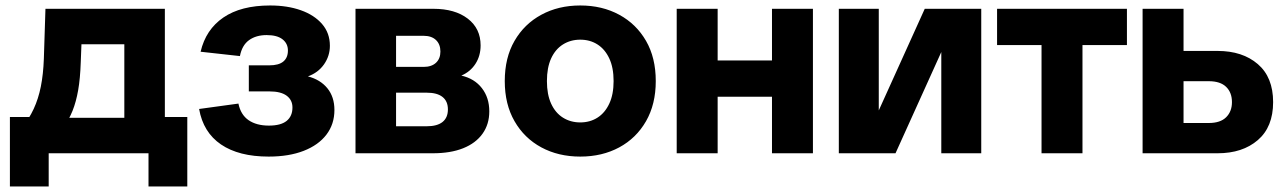

<svg xmlns="http://www.w3.org/2000/svg" viewBox="-20 -554 4643 694"><path d="M58.2 -90.7Q84.9 -124.1 101.8 -160.4Q118.7 -196.7 127.6 -241.2Q136.5 -285.6 138.5 -341.6L144.3 -522.2H575.9V-90.7H429.4V-394H201.9L277.9 -483.8L271.9 -329.6Q269.9 -269.6 262.5 -227.9Q255.2 -186.2 242.4 -154Q229.5 -121.8 207.8 -90.7ZM156 120H15.8V-131.1H170.5V0H156ZM105.7 0V-128.2H549.8V0ZM516.8 120V0H502.4V-131.1H657V120Z M951 12Q843.3 12 778.9 -31.8Q714.5 -75.7 699.7 -160.1L841.8 -179.6Q850.1 -139.2 878.5 -119.6Q907 -100 952 -100Q995.2 -100 1016.2 -117.1Q1037.1 -134.2 1037.1 -165.4Q1037.1 -192.6 1016.1 -208.1Q995.1 -223.6 954.1 -223.6H879.4V-317.8H953.3Q987.5 -317.8 1004.1 -331.6Q1020.7 -345.4 1020.7 -371.4Q1020.7 -396.6 1001.2 -411.9Q981.7 -427.2 943.8 -427.2Q905.5 -427.2 880.2 -408.9Q854.8 -390.5 847.2 -351.3L705.1 -367Q723.8 -447.2 787.4 -490.7Q851 -534.2 956.3 -534.2Q1018.8 -534.2 1067.3 -517Q1115.8 -499.9 1144.1 -467.3Q1172.4 -434.7 1172.4 -388.5Q1172.4 -351.8 1151.2 -321.4Q1129.9 -291.1 1093 -277.9Q1137.9 -266.2 1163.4 -234.9Q1188.8 -203.5 1188.8 -156.5Q1188.8 -105.4 1160 -67.5Q1131.2 -29.6 1077.8 -8.8Q1024.4 12 951 12Z M1265 0V-522.2H1546.5Q1624.5 -522.2 1670.8 -486.6Q1717.2 -451 1717.2 -389.9Q1717.2 -352.2 1698.7 -323.5Q1680.3 -294.8 1647.6 -280.8Q1695.3 -269.8 1721.9 -235.3Q1748.6 -200.8 1748.6 -151.4Q1748.6 -104.8 1724.1 -70.6Q1699.7 -36.4 1654.2 -18.2Q1608.7 0 1544.5 0ZM1411.6 -97.6H1522.3Q1560.2 -97.6 1579.6 -113.1Q1599 -128.7 1599 -158.5Q1599 -188.1 1579.6 -203.5Q1560.2 -219 1522.3 -219H1411.6ZM1411.6 -312.2H1511.2Q1539.8 -312.2 1555.9 -327.1Q1571.9 -342.1 1571.9 -367.7Q1571.9 -394 1555.9 -409.3Q1539.8 -424.6 1511.2 -424.6H1411.6Z M2077.4 12Q1998.4 12 1936.7 -21.3Q1875 -54.6 1839.8 -115.9Q1804.5 -177.2 1804.5 -260.9Q1804.5 -345.4 1839.8 -406.3Q1875 -467.3 1936.7 -500.7Q1998.4 -534.2 2077.4 -534.2Q2156.7 -534.2 2218.3 -500.7Q2279.9 -467.3 2315.1 -406.3Q2350.3 -345.4 2350.3 -260.9Q2350.3 -177.2 2315.1 -115.9Q2279.9 -54.6 2218.3 -21.3Q2156.7 12 2077.4 12ZM2077.4 -111.5Q2112.6 -111.5 2139.7 -128.8Q2166.8 -146.1 2182.3 -179.4Q2197.9 -212.6 2197.9 -260.9Q2197.9 -309.6 2182.3 -342.8Q2166.8 -376 2139.7 -393.3Q2112.6 -410.6 2077.4 -410.6Q2042.3 -410.6 2014.8 -393.3Q1987.3 -376 1972.1 -342.8Q1956.9 -309.6 1956.9 -260.9Q1956.9 -212.6 1972.1 -179.4Q1987.3 -146.1 2014.8 -128.8Q2042.3 -111.5 2077.4 -111.5Z M2770.4 0V-522.2H2918.4V0ZM2426 0V-522.2H2574V0ZM2518.3 -204.3V-335.4H2825.5V-204.3Z M3012 0V-522.2H3156.4V-154.9L3322.6 -522.2H3526.8V0H3382.4V-365.9L3216.9 0Z M3744.7 0V-492.2H3892.7V0ZM3584 -391.1V-522.2H4053.4V-391.1Z M4110 0V-522.2H4258V-369.9H4381Q4471.2 -369.9 4526.5 -322.3Q4581.8 -274.8 4581.8 -184.9Q4581.8 -95.1 4526.5 -47.6Q4471.2 0 4381 0ZM4258 -109.4H4349.2Q4391 -109.4 4412 -130.2Q4433 -151.1 4433 -184.9Q4433 -219.5 4412 -240Q4391 -260.5 4349.2 -260.5H4258Z"/></svg>

Font: TikTok Sans Light
Style: Regular
Weight: 300
Version: Version 4.000